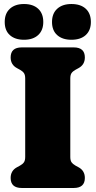

<svg xmlns="http://www.w3.org/2000/svg" viewBox="-20 -936 476 956"><path d="M330 -155Q330 -137 336.2 -128Q342.5 -119 355 -112L370.5 -103.5Q402.5 -86.5 402.5 -50Q402.5 0 347 0H88.5Q33 0 33 -50Q33 -86.5 65 -103.5L80.5 -112Q93 -119 99.2 -128Q105.5 -137 105.5 -155V-545Q105.5 -563 99.2 -572Q93 -581 80.5 -588L65 -596.5Q33 -613.5 33 -650Q33 -700 88.5 -700H347Q402.5 -700 402.5 -650Q402.5 -613.5 370.5 -596.5L355 -588Q342.5 -581 336.2 -572Q330 -563 330 -545ZM99.5 -738Q55 -738 29.2 -761Q3.5 -784 3.5 -826.5Q3.5 -869 29.2 -892.5Q55 -916 99.5 -916Q144.5 -916 170 -892.5Q195.5 -869 195.5 -826.5Q195.5 -785 170 -761.5Q144.5 -738 99.5 -738ZM335.5 -738Q291 -738 265 -761Q239 -784 239 -826.5Q239 -869 265 -892.5Q291 -916 335.5 -916Q381.5 -916 407 -892.5Q432.5 -869 432.5 -826.5Q432.5 -785 407 -761.5Q381.5 -738 335.5 -738Z"/></svg>

Font: Fraunces 72pt S100 Black
Style: Regular
Weight: 900
Version: Version 1.000; ttfautohint (v1.8.3)